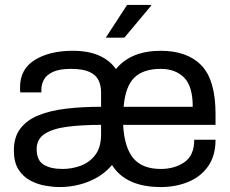

<svg xmlns="http://www.w3.org/2000/svg" viewBox="-20 -743 929 775"><path d="M220 12Q194 12 162.5 6.5Q131 1 102 -14.5Q73 -30 54.5 -59Q36 -88 36 -136Q36 -190 62.5 -224.5Q89 -259 136.5 -278Q184 -297 248 -304.5Q312 -312 388 -312V-370Q388 -398 377.5 -419.5Q367 -441 340.5 -453Q314 -465 266 -465Q219 -465 193 -452.5Q167 -440 157 -421Q147 -402 147 -382V-370H62Q61 -374 61 -379.5Q61 -385 61 -392Q61 -464 120.5 -501Q180 -538 274 -538Q337 -538 380.5 -518.5Q424 -499 448 -464Q508 -538 629 -538Q736 -538 793 -479Q850 -420 850 -283V-239H477Q482 -148 518 -104.5Q554 -61 629 -61Q684 -61 724 -88Q764 -115 764 -179H850Q850 -115 820.5 -72.5Q791 -30 740.5 -9Q690 12 629 12Q488 12 432 -77Q396 -34 340 -11Q284 12 220 12ZM233 -61Q270 -61 305.5 -74Q341 -87 364.5 -117.5Q388 -148 388 -201V-239Q311 -239 252.5 -231.5Q194 -224 161 -203Q128 -182 128 -141Q128 -96 156 -78.5Q184 -61 233 -61ZM479 -312H758Q758 -395 723 -430Q688 -465 629 -465Q558 -465 522 -429.5Q486 -394 479 -312ZM407 -591 493 -723H589L590 -720L482 -591Z"/></svg>

Font: Archivo VF Beta
Style: Regular
Weight: 400
Designer: Hector Gatti
Foundry: Omnibus-Type
Version: Version 1.002